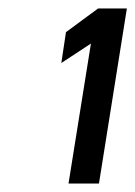

<svg xmlns="http://www.w3.org/2000/svg" viewBox="-20 -822 320 454"><path d="M125 -673 195 -719 142 -388H214L280 -802H212L136 -746Z"/></svg>

Font: Charger Sport
Style: SeBdNrwObl
Weight: 600
Designer: Jasper
Foundry: Cannot Into Space Fonts
Version: Version 1.1